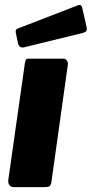

<svg xmlns="http://www.w3.org/2000/svg" viewBox="-20 -772 378 792"><path d="M192 -21Q190 -7 184 -3.5Q178 0 162 0H38Q25 0 19 -8Q13 -16 14 -28L83 -514Q85 -524 87.5 -527Q90 -530 99 -530H243Q250 -530 255.5 -522.5Q261 -515 260 -506ZM337 -662Q339 -651 337 -645.5Q335 -640 321 -636L80 -577Q69 -574 62.5 -579.5Q56 -585 54 -594L46 -633Q42 -649 50 -653L301 -750Q307 -753 312.5 -750.5Q318 -748 320 -736Z"/></svg>

Font: Libre Franklin Thin ExtraBold
Style: Italic
Weight: 800
Italic angle: -8°
Version: Version 2.000